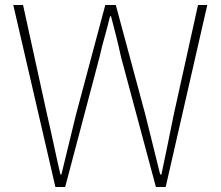

<svg xmlns="http://www.w3.org/2000/svg" viewBox="-20 -746 882 766"><path d="M201 0H240L377 -518C390 -578 406 -624 419 -681H423C438 -624 450 -578 463 -518L602 0H641L807 -726H770L673 -288C657 -208 641 -130 624 -50H619C599 -130 580 -208 560 -288L442 -726H400L283 -288C264 -208 244 -130 225 -50H221C202 -130 187 -208 168 -288L72 -726H33Z"/></svg>

Font: SSpoqa Han Sans Neo Thin
Style: Regular
Weight: 100
Designer: [Spoqa Han Sans Neo] Dong-huui Kim  Younghwa Kang  Yujin Lee  [Noto Sans] Ryoko NISHIZUKA  (kana & ideographs); Paul D. 
Foundry: Spoqa (http://www.spoqa-han-sans.com)
Version: Version 1.000